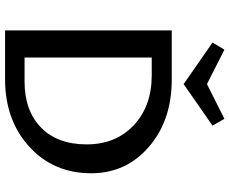

<svg xmlns="http://www.w3.org/2000/svg" viewBox="-94 -812 906 758"><g transform="rotate(90 359.0 -433.0)"><path d="M476 -819 312 -705 148 -819 176 -866 312 -797 449 -866ZM295 -658Q455 -658 559.5 -568Q664 -478 664 -340Q664 -191 559 -95.5Q454 0 293 0H100V-658ZM302 -77Q417 -77 483.5 -142Q550 -207 550 -322Q550 -437 474.5 -508Q399 -579 277 -579H207V-77Z"/></g></svg>

Font: EauTest Semibold
Style: Regular
Weight: 600
Designer: Christian Thalmann (Catharsis Fonts)
Version: Version 0.001;PS 000.001;hotconv 1.0.88;makeotf.lib2.5.64775